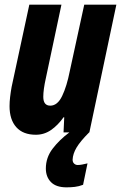

<svg xmlns="http://www.w3.org/2000/svg" viewBox="-20 -569 520 825"><path d="M134 10Q79 10 50 -22.5Q21 -55 21 -113Q21 -131 23.5 -152.5Q26 -174 30 -196L106 -549H244L177 -233Q166 -184 166 -153Q166 -115 196 -115Q227 -115 247 -156.5Q267 -198 280 -264L342 -549H480L364 0H253L256 -65H253Q229 -31 199.5 -10.5Q170 10 134 10ZM266 236Q221 236 199 213.5Q177 191 177 155Q177 108 206 70Q235 32 278 0H363Q325 38 309 65Q293 92 292 117Q292 128 298.5 134Q305 140 314 140Q322 140 333 138Q344 136 356 133L337 225Q319 232 301.5 234Q284 236 266 236Z"/></svg>

Font: Noto Sans ExtraCondensed ExtraBold
Style: Italic
Weight: 800
Width: 2
Italic angle: -12°
Designer: Monotype Design Team
Foundry: Monotype Imaging Inc.
Version: Version 2.013; ttfautohint (v1.8.4.7-5d5b)